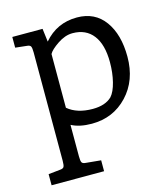

<svg xmlns="http://www.w3.org/2000/svg" viewBox="-109 -576 788 901"><g transform="rotate(-15 284.5 -125.0)"><path d="M189 -355V-94Q234 -56 310 -56Q371 -56 403 -87Q422 -108 433 -152Q444 -196 444 -247Q444 -333 409 -378.5Q374 -424 309 -424Q273 -424 236 -399Q199 -374 189 -355ZM110 142V-384Q110 -406 106 -413.5Q102 -421 87 -422L32 -428V-480H179L187 -416Q250 -490 348 -490Q435 -490 482.5 -424.5Q530 -359 530 -251Q530 -136 461 -63Q392 10 288 10Q228 10 189 -11V142Q189 164 193 171.5Q197 179 212 180L285 187V240H30V186L87 180Q102 179 106 171.5Q110 164 110 142Z"/></g></svg>

Font: Enriqueta
Style: Regular
Weight: 400
Designer: Viviana Monsalve, Gustavo Ibarra
Foundry: Viviana Monsalve, Gustavo Ibarra
Version: Version 1.002